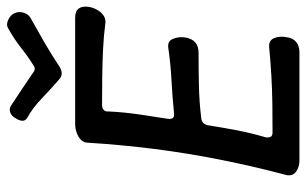

<svg xmlns="http://www.w3.org/2000/svg" viewBox="-190 -720 910 571"><g transform="rotate(-90 265.5 -435.0)"><path d="M530 -626Q528 -614 521.5 -602Q515 -590 505 -583Q495 -576 483 -577Q445 -582 404 -584Q363 -586 321 -586.5Q279 -587 239 -587Q229 -587 223.5 -582Q218 -577 219 -567Q217 -524 210.5 -478.5Q204 -433 197 -390Q196 -380 200 -376Q204 -372 214 -373Q264 -378 312 -380.5Q360 -383 408 -390Q428 -393 435 -376Q442 -359 439 -339Q436 -320 424.5 -310Q413 -300 394 -300Q346 -300 297.5 -299Q249 -298 199 -292Q190 -291 185 -286Q180 -281 178 -272Q171 -228 163 -186Q155 -144 142 -100Q141 -90 144 -85Q147 -80 157 -80Q199 -80 241 -80.5Q283 -81 325.5 -83.5Q368 -86 410 -90Q430 -92 437 -75.5Q444 -59 440 -39Q438 -20 426 -10Q414 0 395 0H73Q54 0 40 -10Q26 -20 30 -39Q56 -137 75.5 -235Q95 -333 107.5 -431.5Q120 -530 126 -628Q126 -641 134.5 -649.5Q143 -658 156 -662.5Q169 -667 181 -667H498Q517 -667 525 -656.5Q533 -646 530 -626ZM511 -847Q515 -840 514.5 -830.5Q514 -821 509.5 -812.5Q505 -804 496 -799Q453 -775 421 -756.5Q389 -738 353 -714Q342 -707 332.5 -707Q323 -707 315 -714Q287 -738 258.5 -765.5Q230 -793 201 -809Q190 -815 191.5 -826Q193 -837 201 -847V-848Q209 -859 219.5 -861Q230 -863 239 -856Q265 -839 289.5 -822.5Q314 -806 339 -789Q343 -787 346 -787Q349 -787 353 -789Q382 -807 408.5 -828Q435 -849 466 -866Q477 -873 491.5 -866Q506 -859 511 -848Z"/></g></svg>

Font: Winky Sans
Style: Italic
Weight: 400
Italic angle: -8.97852°
Designer: Simon Atzbach
Foundry: typofactur
Version: Version 1.205